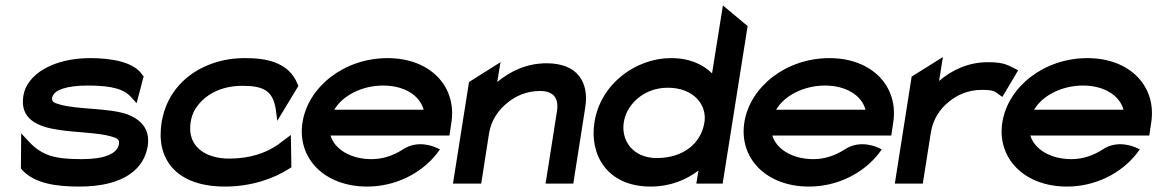

<svg xmlns="http://www.w3.org/2000/svg" viewBox="-20 -676 4262 707"><path d="M195 -198C257 -188 339 -188 388 -174C411 -168 421 -162 418 -146C412 -109 364 -90 281 -90C181 -90 134 -103 85 -156L58 -185L57 -56L60 -52C106 0 187 11 272 11C440 11 511 -57 524 -138C534 -204 495 -237 449 -255C380 -279 268 -272 201 -291C178 -297 170 -302 172 -316C177 -345 226 -361 303 -361C395 -361 438 -347 464 -317L483 -296L509 -395L505 -399C475 -448 390 -462 312 -462C174 -462 78 -401 66 -323C52 -237 120 -209 195 -198Z M577 -131C597 -48 671 11 808 11C905 11 988 -18 1045 -55L1053 -60L1051 -179L1003 -143C960 -113 900 -92 825 -92C801 -92 778 -95 758 -102C705 -120 672 -161 682 -226C685 -245 691 -263 702 -279C733 -325 790 -360 873 -360C952 -360 986 -341 996 -270L1001 -231L1079 -360L1076 -366C1043 -449 957 -462 883 -462C840 -462 802 -456 764 -443C668 -410 593 -336 575 -225C570 -192 570 -160 577 -131Z M1332 11C1437 11 1532 -38 1589 -111L1600 -126L1585 -133C1584 -133 1521 -164 1464 -126C1430 -104 1391 -90 1348 -90C1272 -90 1212 -126 1197 -177H1635L1642 -224C1663 -356 1566 -462 1407 -462C1248 -462 1115 -357 1094 -226C1073 -95 1173 11 1332 11ZM1391 -361C1468 -361 1526 -325 1540 -272H1211C1241 -324 1313 -361 1391 -361Z M1752 0 1781 -186C1789 -234 1816 -272 1849 -298C1878 -322 1919 -341 1968 -341C2020 -341 2038 -313 2031 -267L1989 0H2091L2135 -280C2150 -374 2106 -443 1993 -443C1918 -443 1858 -413 1811 -374L1823 -447L1707 -374L1648 0Z M2376 11C2447 11 2506 -13 2552 -48L2544 0H2641L2733 -580L2642 -656L2602 -406C2569 -438 2521 -462 2451 -462C2321 -462 2191 -367 2169 -226C2150 -109 2213 11 2376 11ZM2439 -353C2534 -353 2584 -290 2574 -226C2562 -148 2496 -94 2398 -94C2314 -94 2266 -155 2277 -226C2287 -291 2350 -353 2439 -353Z M2959 11C3064 11 3159 -38 3216 -111L3227 -126L3212 -133C3211 -133 3148 -164 3091 -126C3057 -104 3018 -90 2975 -90C2899 -90 2839 -126 2824 -177H3262L3269 -224C3290 -356 3193 -462 3034 -462C2875 -462 2742 -357 2721 -226C2700 -95 2800 11 2959 11ZM3018 -361C3095 -361 3153 -325 3167 -272H2838C2868 -324 2940 -361 3018 -361Z M3378 0 3408 -190C3416 -238 3442 -276 3475 -302C3504 -326 3545 -345 3594 -345C3639 -345 3642 -340 3657 -329L3671 -319L3729 -417L3716 -424C3691 -436 3677 -447 3618 -447C3544 -447 3484 -417 3438 -378L3452 -466L3337 -394L3275 0Z M3909 11C4014 11 4109 -38 4166 -111L4177 -126L4162 -133C4161 -133 4098 -164 4041 -126C4007 -104 3968 -90 3925 -90C3849 -90 3789 -126 3774 -177H4212L4219 -224C4240 -356 4143 -462 3984 -462C3825 -462 3692 -357 3671 -226C3650 -95 3750 11 3909 11ZM3968 -361C4045 -361 4103 -325 4117 -272H3788C3818 -324 3890 -361 3968 -361Z"/></svg>

Font: Charger Pro
Style: BlkExtObl
Weight: 900
Designer: Jasper
Foundry: Cannot Into Space Fonts
Version: Version 1.09